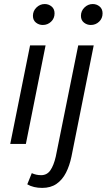

<svg xmlns="http://www.w3.org/2000/svg" viewBox="-20 -710 526 947"><path d="M30.5 0 128.3 -486H204.8L107.6 0ZM191 -586.8Q172 -586.8 157.2 -598.6Q142.4 -610.5 142.4 -631.7Q142.4 -656.3 160 -673.2Q177.6 -690.1 200.5 -690.1Q219.9 -690.1 234.5 -678Q249.1 -666 249.1 -643.9Q249.1 -619.4 232 -603.1Q215 -586.8 191 -586.8ZM187.9 216.8Q166.8 216.8 148.2 212.4Q129.6 208 114.5 199.1L136.8 144Q147.2 148.8 158.6 151.4Q169.9 154 182.9 154Q211.9 154 228.5 129.9Q245.1 105.8 255.1 62.3L365.8 -486H442.2L332.4 62.6Q323.1 107.3 305.3 142.2Q287.4 177.1 258.6 197Q229.9 216.8 187.9 216.8ZM427.9 -586.8Q408.9 -586.8 394.1 -598.6Q379.2 -610.5 379.2 -631.7Q379.2 -656.3 396.8 -673.2Q414.4 -690.1 437.3 -690.1Q456.7 -690.1 471.3 -678Q485.9 -666 485.9 -643.9Q485.9 -619.4 468.9 -603.1Q451.8 -586.8 427.9 -586.8Z"/></svg>

Font: Source Sans Variable
Style: Italic
Weight: 200
Italic angle: -11°
Designer: Paul D. Hunt
Foundry: Adobe Systems Incorporated
Version: Version 3.006;hotconv 1.0.111;makeotfexe 2.5.65597